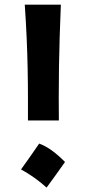

<svg xmlns="http://www.w3.org/2000/svg" viewBox="-20 -811 379 838"><path d="M102 -285.3H236.9L236.4 -385.3Q236.4 -457.7 237.5 -522.9Q238.6 -588.1 240.6 -653.4Q242.7 -718.7 245.6 -790.6H88.1Q93.2 -715.5 96.3 -647.7Q99.3 -579.8 100.6 -513.9Q102 -448 102 -377.8ZM151 -184.3Q131.7 -156.2 112.1 -128.2Q92.6 -100.1 71.8 -71.6Q103.2 -54.3 131 -34.4Q158.8 -14.4 183.4 7.7Q204.5 -20.9 224.4 -48.7Q244.4 -76.5 263.7 -104Q237.3 -131.1 209.2 -152.1Q181 -173.1 151 -184.3Z"/></svg>

Font: Pinar-VF-FD
Style: Regular
Weight: 300
Designer: Amin Abedi
Version: Version 3.0